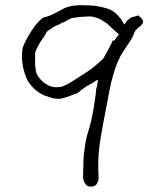

<svg xmlns="http://www.w3.org/2000/svg" viewBox="-20 -695 626 739"><path d="M462.9 -606.4Q468.8 -615.2 468.8 -615.2Q483.4 -627.9 488.3 -628.9Q499 -630.9 511.7 -635.7Q512.7 -635.7 515.6 -632.8Q519.5 -628.9 523.4 -626Q524.4 -624 529.3 -617.2Q531.2 -614.3 531.2 -614.3V-613.3Q530.3 -606.4 528.3 -603.5Q524.4 -598.6 521.5 -595.7L511.7 -587.9Q506.8 -584 503.9 -580.1Q501 -578.1 498 -571.3Q495.1 -566.4 494.1 -561.5Q492.2 -557.6 490.2 -552.7Q488.3 -548.8 487.3 -546.9Q486.3 -544.9 485.4 -543.9Q472.7 -524.4 462.9 -509.8Q453.1 -495.1 444.3 -480.5Q441.4 -474.6 429.7 -449.2Q426.8 -442.4 417 -411.1Q407.2 -378.9 401.4 -346.7Q395.5 -315.4 389.6 -284.2Q377.9 -226.6 368.2 -169.9Q356.4 -97.7 358.4 -51.8Q358.4 -42 358.4 -32.2Q359.4 -24.4 359.4 -10.7Q359.4 4.9 351.6 13.7V14.6Q343.8 23.4 330.1 23.4Q317.4 23.4 312.5 17.6Q304.7 8.8 302.7 2.9Q299.8 -6.8 299.8 -15.6Q299.8 -34.2 300.8 -56.6Q300.8 -79.1 302.7 -100.6Q305.7 -122.1 308.6 -143.6Q312.5 -165 317.4 -181.6Q329.1 -217.8 335.9 -253.9Q342.8 -290 347.7 -327.1Q348.6 -335.9 349.6 -343.8Q349.6 -351.6 351.6 -358.4Q353.5 -363.3 353.5 -363.3Q353.5 -367.2 354.5 -372.1Q357.4 -378.9 356.4 -380.9V-387.7L349.6 -384.8Q348.6 -383.8 335 -375Q308.6 -360.4 308.6 -360.4Q304.7 -356.4 299.8 -353.5Q293.9 -350.6 288.1 -344.7Q283.2 -338.9 276.4 -335.9Q269.5 -333 259.8 -330.1Q250 -326.2 240.2 -322.3Q229.5 -319.3 218.8 -316.4Q209 -314.5 203.1 -314.5H202.1Q188.5 -315.4 175.8 -319.3Q160.2 -324.2 149.4 -328.1Q126 -338.9 109.4 -355.5Q90.8 -375 83 -391.6Q74.2 -412.1 69.3 -433.6Q64.5 -456.1 64.5 -476.6Q64.5 -493.2 66.4 -505.9Q68.4 -517.6 76.2 -532.2Q80.1 -541 88.9 -555.7Q97.7 -571.3 108.4 -586.9Q119.1 -602.5 130.9 -614.3Q143.6 -627 150.4 -628.9H151.4Q165 -631.8 175.8 -636.7Q192.4 -644.5 194.3 -645.5Q208 -653.3 221.7 -660.2Q228.5 -665 243.2 -668.9Q254.9 -672.9 267.6 -673.8Q293 -675.8 301.8 -674.8Q320.3 -674.8 344.7 -672.9Q368.2 -669.9 389.6 -663.1Q412.1 -656.2 425.8 -643.6Q446.3 -624 454.1 -607.4L458 -600.6ZM378.9 -471.7Q378.9 -471.7 403.3 -516.6Q415 -538.1 413.1 -539.1H420.9Q423.8 -545.9 434.6 -558.6L437.5 -561.5L435.5 -564.5Q423.8 -575.2 404.3 -592.8L390.6 -605.5L377.9 -613.3Q366.2 -622.1 353.5 -626Q337.9 -631.8 326.2 -631.8H325.2Q315.4 -631.8 310.5 -630.9Q294.9 -629.9 289.1 -629.9Q277.3 -628.9 267.6 -627Q256.8 -626 252 -624Q248 -621.1 242.2 -619.1Q235.4 -615.2 230.5 -612.3L228.5 -610.4Q227.5 -610.4 221.7 -608.4Q216.8 -607.4 211.9 -603.5Q206.1 -599.6 200.2 -597.7Q193.4 -595.7 185.5 -590.8Q179.7 -586.9 174.8 -583Q168.9 -580.1 163.1 -575.2Q158.2 -571.3 155.3 -563.5Q149.4 -552.7 140.6 -541Q132.8 -530.3 127 -518.6Q122.1 -509.8 120.1 -504.9Q116.2 -497.1 115.2 -488.3V-487.3Q115.2 -478.5 115.2 -469.7V-446.3Q115.2 -440.4 118.2 -421.9Q120.1 -410.2 127.9 -399.4Q135.7 -388.7 146.5 -378.9Q157.2 -370.1 170.9 -364.3Q185.5 -358.4 198.2 -359.4Q212.9 -359.4 222.7 -363.3Q232.4 -367.2 243.2 -373Q253.9 -378.9 273.4 -391.6Q293.9 -404.3 314.5 -418Q335 -431.6 351.6 -446.3Q377 -467.8 378.9 -471.7ZM498 -571.3Q498 -571.3 497.1 -571.3Z"/></svg>

Font: ToneOZ-Zhuyin-Tsuipita-TC
Style: Regular
Weight: 400
Designer: ÂÆ£ÂøóÂáåJeffrey Xuan(jeffreyx@gmail.com, ToneOZ.com) ÈòøÂù§(cjkFonts)
Foundry: ToneOZ
Version: Version 0.240710